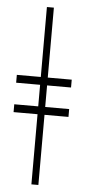

<svg xmlns="http://www.w3.org/2000/svg" viewBox="-57 -804 389 878"><g transform="rotate(5 138.0 -365.0)"><path d="M122 42V-772H154V42ZM12 -280V-316H264V-280ZM12 -415V-451H264V-415Z"/></g></svg>

Font: Savate ExtraLight
Style: Regular
Weight: 200
Designer: Max Esnée
Foundry: Plomb Type
Version: Version 2.000